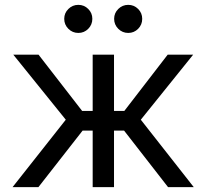

<svg xmlns="http://www.w3.org/2000/svg" viewBox="-20 -771 850 791"><path d="M31.7 0 251 -277.8 34.7 -545.9H138.7L318.4 -314H361.8V-545.9H449.7V-314H492.2L670.9 -545.9H775.9L560.1 -277.8L778.3 0H672.4L491.2 -232.9H449.7V0H361.8V-232.9H320.3L138.2 0ZM508.3 -635.3Q484.4 -635.3 467.3 -652.3Q450.2 -669.4 450.2 -693.4Q450.2 -717.3 467.3 -734.1Q484.4 -751 508.3 -751Q532.2 -751 549.1 -734.1Q565.9 -717.3 565.9 -693.4Q565.9 -669.4 549.1 -652.3Q532.2 -635.3 508.3 -635.3ZM302.7 -635.3Q278.8 -635.3 261.7 -652.3Q244.6 -669.4 244.6 -693.4Q244.6 -717.3 261.7 -734.1Q278.8 -751 302.7 -751Q326.7 -751 343.5 -734.1Q360.4 -717.3 360.4 -693.4Q360.4 -669.4 343.5 -652.3Q326.7 -635.3 302.7 -635.3Z"/></svg>

Font: Inter Variable
Style: Regular
Weight: 400
Designer: Rasmus Andersson
Foundry: rsms
Version: Version 4.001;git-9221beed3